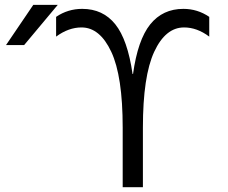

<svg xmlns="http://www.w3.org/2000/svg" viewBox="-20 -777 948 797"><path d="M118.2 -756.8H219.7L80.1 -589.8H4.9ZM573.2 -247.1V0H489.3V-247.1Q489.3 -460.9 441.9 -562Q394.5 -663.1 318.4 -663.1Q264.6 -663.1 212.9 -625V-707Q261.7 -740.2 321.3 -740.2Q407.2 -740.2 458.5 -676.3Q509.8 -612.3 530.3 -469.7H532.2Q551.8 -611.3 603.5 -675.8Q655.3 -740.2 741.2 -740.2Q799.8 -740.2 848.6 -707V-625Q797.9 -663.1 744.1 -663.1Q667 -663.1 620.1 -562Q573.2 -460.9 573.2 -247.1Z"/></svg>

Font: Gen Shin Gothic Normal
Style: Regular
Weight: 300
Designer: [Source Han Sans]
Ryoko NISHIZUKA  (kana & ideographs); Paul D. Hunt (Latin, Greek & Cyrillic); Wenlong ZHANG  (bopomofo
Version: Version 1.002.20150607